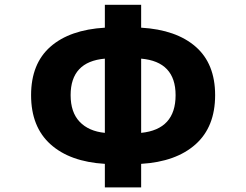

<svg xmlns="http://www.w3.org/2000/svg" viewBox="-20 -778 1040 811"><path d="M576.2 -530.3V-216.8Q721.7 -231.4 721.7 -376Q721.7 -517.6 576.2 -530.3ZM422.9 -216.8V-530.3Q278.3 -517.6 278.3 -376Q278.3 -303.7 316.4 -263.7Q354.5 -223.6 422.9 -216.8ZM576.2 -757.8V-661.1Q724.6 -652.3 806.6 -580.6Q888.7 -508.8 888.7 -376Q888.7 -242.2 806.2 -168.5Q723.6 -94.7 576.2 -85.9V13.7H422.9V-85.9Q275.4 -94.7 193.4 -168.5Q111.3 -242.2 111.3 -376Q111.3 -508.8 192.9 -580.6Q274.4 -652.3 422.9 -661.1V-757.8Z"/></svg>

Font: Gen Shin Gothic Monospace Heavy
Style: Bold
Weight: 800
Designer: [Source Han Sans]
Ryoko NISHIZUKA  (kana & ideographs); Paul D. Hunt (Latin, Greek & Cyrillic); Wenlong ZHANG  (bopomofo
Version: Version 1.002.20150607